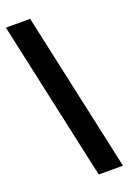

<svg xmlns="http://www.w3.org/2000/svg" viewBox="-184 -866 779 1131"><g transform="rotate(-20 205.0 -300.0)"><path d="M380 200H228L10 -800H162Z"/></g></svg>

Font: Big Shoulders Text Thin Black
Style: Regular
Weight: 900
Version: Version 2.002